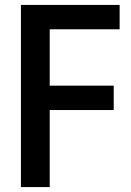

<svg xmlns="http://www.w3.org/2000/svg" viewBox="-20 -760 533 780"><path d="M65 -740H466V-641H182V-412H442V-313H182V0H65Z"/></svg>

Font: Encode Sans Compressed
Style: SemiBold
Weight: 600
Designer: Pablo Impallari, Andres Torresi
Foundry: Pablo Impallari, Andres Torresi
Version: Version 1.000; ttfautohint (v1.00) -l 8 -r 50 -G 200 -x 14 -